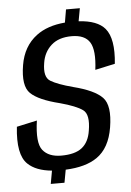

<svg xmlns="http://www.w3.org/2000/svg" viewBox="-51 -725 527 774"><g transform="rotate(-5 212.5 -338.0)"><path d="M123 10 132.5 -43Q68 -49 35.5 -80.5Q-5.5 -119.5 7 -231.5L89.5 -249.5Q76.5 -160 100.5 -130Q124.5 -100 175.5 -100Q231 -100 259.2 -122.2Q287.5 -144.5 294.5 -190.5Q305.5 -255.5 279.2 -274.5Q253 -293.5 188.5 -311Q103 -332 71.2 -362.8Q39.5 -393.5 53.5 -477Q66 -552.5 120.5 -593.5Q165 -627 236.5 -633L245.5 -685.5H301.5L292 -633.5Q367.5 -629 398 -593Q433 -551.5 422.5 -450L342 -432.5Q352 -511 332 -543.5Q312 -576 258.5 -576Q206 -576 175.8 -548.8Q145.5 -521.5 139 -478Q129.5 -421.5 157 -404.8Q184.5 -388 246.5 -371.5Q332 -350 363.8 -317Q395.5 -284 381 -196Q367.5 -113.5 315.5 -77.5Q269.5 -45.5 188 -42L178.5 10Z"/></g></svg>

Font: Anybody
Style: Italic
Weight: 400
Italic angle: -10°
Designer: Tyler Finck
Foundry: Etcetera Type Company
Version: Version 1.010; ttfautohint (v1.8.3) -l 8 -r 50 -G 200 -x 14 